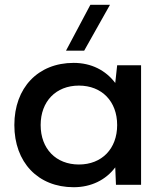

<svg xmlns="http://www.w3.org/2000/svg" viewBox="-20 -773 680 803"><path d="M465 0H570V-500H470L462 -426C422 -479 362 -510 288 -510C139 -510 40 -406 40 -250C40 -94 139 10 288 10C361 10 422 -20 462 -73ZM310 -85C214 -85 150 -151 150 -250C150 -349 214 -415 310 -415C406 -415 470 -349 470 -250C470 -151 406 -85 310 -85ZM256 -561H332L440 -753H358Z"/></svg>

Font: Gully Medium
Style: Regular
Weight: 500
Designer: jaikishan Patel
Foundry: MagicType
Version: Version 1.000;Glyphs 3.2 (3242)